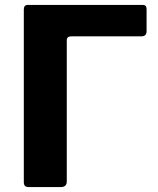

<svg xmlns="http://www.w3.org/2000/svg" viewBox="-20 -762 644 782"><path d="M77 -723Q77 -742 93 -742H562Q577 -742 577 -725V-635Q577 -614 556 -614H271Q252 -614 252 -598V-23Q252 0 227 0H99Q86 0 81.5 -5Q77 -10 77 -21Z"/></svg>

Font: Libre Franklin
Style: Bold
Weight: 700
Designer: Pablo Impallari, Rodrigo Fuenzalida, Nhung Nguyen
Foundry: Impallari Type
Version: Version 3.000